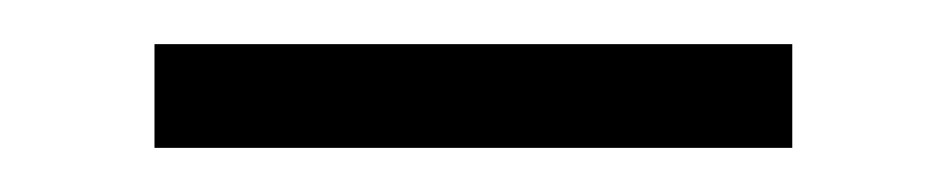

<svg xmlns="http://www.w3.org/2000/svg" viewBox="-20 -729 429 87"><path d="M50 -662V-709H339V-662Z"/></svg>

Font: Big Shoulders Display SemiBold
Style: Regular
Weight: 600
Designer: Patric King
Foundry: XO Type Co
Version: Version 1.000; ttfautohint (v1.8.2)